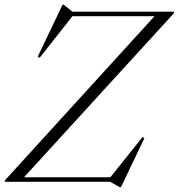

<svg xmlns="http://www.w3.org/2000/svg" viewBox="-42 -764 752 807"><path d="M690 -715 688 -707.5 59 -19H422L557 -188L565 -183.5L466.5 22.5H461L420.5 0H-22.5L-20.5 -7L607.5 -696H262.5L124.5 -521L116.5 -525.5L221 -744.5H225.5L262.5 -715Z"/></svg>

Font: Newsreader 72pt Light
Style: Italic
Weight: 300
Italic angle: -17°
Designer: Hugues Gentile
Foundry: Production Type
Version: Version 1.003; ttfautohint (v1.8.3)